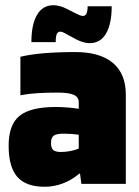

<svg xmlns="http://www.w3.org/2000/svg" viewBox="-20 -703 532 734"><path d="M151 11Q79 11 46 -27Q13 -65 13 -146Q13 -226 54.5 -260Q96 -294 193 -294Q216 -294 239.5 -292Q263 -290 281 -287V-312Q281 -332 262 -340.5Q243 -349 200 -349Q159 -349 125.5 -347Q92 -345 58 -339V-486Q95 -495 147.5 -499.5Q200 -504 268 -504Q362 -504 411.5 -462.5Q461 -421 461 -341V0H291L286 -39H283Q253 -14 219.5 -1.5Q186 11 151 11ZM222 -192Q196 -192 185.5 -184.5Q175 -177 175 -157Q175 -137 183.5 -129.5Q192 -122 213 -122Q230 -122 248.5 -125.5Q267 -129 281 -135V-188Q267 -190 252.5 -191Q238 -192 222 -192ZM315 -679H407Q407 -612 385.5 -575Q364 -538 323 -538Q309 -538 292.5 -543.5Q276 -549 246 -566Q229 -576 222 -579Q215 -582 210 -582Q201 -582 197 -572.5Q193 -563 193 -542H100Q100 -609 121.5 -646Q143 -683 184 -683Q198 -683 214 -678Q230 -673 259 -657Q277 -648 284.5 -645Q292 -642 297 -642Q306 -642 310.5 -651Q315 -660 315 -679Z"/></svg>

Font: Blinker ExtraBold
Style: Regular
Weight: 800
Designer: Juergen Huber
Foundry: supertype
Version: Version 1.017;hotconv 1.0.117;makeotfexe 2.5.65602